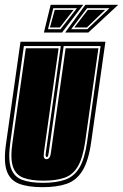

<svg xmlns="http://www.w3.org/2000/svg" viewBox="-25 -765 510 796"><path d="M151 11Q91 11 53.5 -3.5Q16 -18 2.5 -58Q-11 -98 1 -176L60 -592H412L353 -176Q342 -98 317 -57.5Q292 -17 251.5 -3Q211 11 151 11ZM153 -7Q208 -7 245 -20Q282 -33 304 -69.5Q326 -106 336 -176L392 -574H239L177 -132Q175 -121 174 -118Q173 -114 169 -114Q166 -114 165 -118Q163 -121 165 -132L227 -574H74L18 -176Q8 -106 20 -69.5Q32 -33 65.5 -20Q99 -7 153 -7ZM155 -16Q104 -16 72 -28Q40 -40 28.5 -74.5Q17 -109 27 -176L82 -565H218L157 -132Q155 -115 158 -111Q161 -105 167 -105Q174 -105 179 -110.5Q184 -116 186 -132L247 -565H383L328 -176Q318 -109 297.5 -74.5Q277 -40 242 -28Q207 -16 155 -16ZM329 -745H465L341 -630H245ZM157 -630 185 -745H320L232 -630ZM270 -644H337L429 -731H336ZM174 -644H226L294 -731H196ZM283 -651 339 -724H411L335 -651ZM182 -651 202 -724H280L223 -651Z"/></svg>

Font: Alumni Sans Collegiate One SC
Style: Italic
Weight: 400
Italic angle: -8°
Designer: Robert E. Leuschke
Foundry: Robert E. Leuschke
Version: Version 1.100